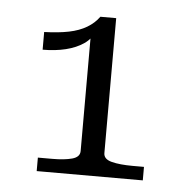

<svg xmlns="http://www.w3.org/2000/svg" viewBox="-36 -745 395 411"><g transform="rotate(5 161.5 -539.5)"><path d="M198 -420Q198 -407 215.5 -402.5Q233 -398 261 -398H285V-369H57V-398H88Q114 -398 130.5 -402.5Q147 -407 147 -420V-673L157 -679Q151 -662 135 -651Q119 -640 96.5 -634.5Q74 -629 47 -629V-667Q78 -668 100 -672.5Q122 -677 138 -686.5Q154 -696 164 -710H198Z"/></g></svg>

Font: Roboto Serif 36pt ExtraLight
Style: Regular
Weight: 250
Designer: Greg Gazdowicz
Foundry: Commercial Type
Version: Version 1.008